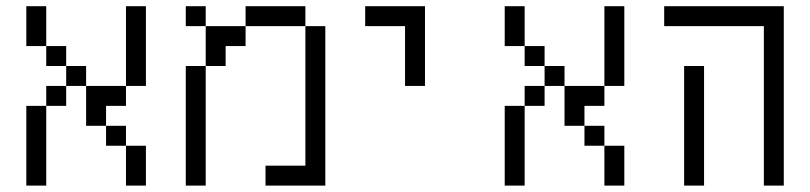

<svg xmlns="http://www.w3.org/2000/svg" viewBox="-20 -582 2540 602"><path d="M62.5 -250Q62.5 -250 62.5 0H125Q125 0 125 -250ZM375 -125Q375 -125 375 0H437.5Q437.5 0 437.5 -125ZM375 -125V-187.5H312.5V-125ZM312.5 -187.5V-250H375V-312.5H250Q250 -312.5 250 -187.5ZM125 -250H187.5V-312.5H125ZM187.5 -312.5H250V-375H187.5ZM375 -312.5H437.5Q437.5 -312.5 437.5 -562.5H375Q375 -562.5 375 -312.5ZM187.5 -375V-437.5H125V-375ZM125 -437.5Q125 -437.5 125 -562.5H62.5Q62.5 -562.5 62.5 -437.5Z M562.5 -375Q562.5 -375 562.5 0H625Q625 0 625 -375ZM937.5 -62.5H812.5V0H1000Q1000 0 1000 -500H937.5ZM625 -375H687.5V-437.5H750V-500H625Q625 -500 625 -375ZM625 -500V-562.5H562.5V-500ZM750 -500H937.5V-562.5H750Z M1250 -500V-312.5H1312.5Q1312.5 -312.5 1312.5 -562.5H1125V-500Z M1562.5 -250Q1562.5 -250 1562.5 0H1625Q1625 0 1625 -250ZM1875 -125Q1875 -125 1875 0H1937.5Q1937.5 0 1937.5 -125ZM1875 -125V-187.5H1812.5V-125ZM1812.5 -187.5V-250H1875V-312.5H1750Q1750 -312.5 1750 -187.5ZM1625 -250H1687.5V-312.5H1625ZM1687.5 -312.5H1750V-375H1687.5ZM1875 -312.5H1937.5Q1937.5 -312.5 1937.5 -562.5H1875Q1875 -562.5 1875 -312.5ZM1687.5 -375V-437.5H1625V-375ZM1625 -437.5Q1625 -437.5 1625 -562.5H1562.5Q1562.5 -562.5 1562.5 -437.5Z M2125 -375Q2125 -375 2125 0H2187.5Q2187.5 0 2187.5 -375ZM2375 -500Q2375 -500 2375 0H2437.5V-562.5H2062.5V-500Z"/></svg>

Font: Unifont
Style: Regular
Weight: 500
Version: Version 15.1.04